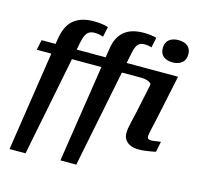

<svg xmlns="http://www.w3.org/2000/svg" viewBox="-137 -924 1339 1298"><g transform="rotate(15 533.0 -275.5)"><path d="M395 -680Q372 -680 357 -671.5Q342 -663 332 -643Q322 -623 315 -587L153 228H41L163 -573Q171 -623 187.5 -657.5Q204 -692 230.5 -713Q257 -734 291.5 -744Q326 -754 370 -754Q405 -754 431.5 -749.5Q458 -745 470 -740L455 -669Q446 -672 430.5 -676Q415 -680 395 -680ZM60 -539H483L468 -468H45ZM393 213 517 -595Q523 -641 539 -673.5Q555 -706 580.5 -726.5Q606 -747 639.5 -756.5Q673 -766 715 -766Q746 -766 769 -762.5Q792 -759 805 -755L790 -684Q783 -687 770.5 -689.5Q758 -692 741 -692Q720 -692 706 -684Q692 -676 683.5 -657.5Q675 -639 669 -608L504 213ZM883 5Q851 5 827 -5Q803 -15 789.5 -34.5Q776 -54 776 -82Q776 -97 778.5 -113.5Q781 -130 787 -156Q793 -182 803 -225L847 -432Q850 -443 841 -450.5Q832 -458 815.5 -463Q799 -468 775 -468H394L409 -539H1015L947 -216Q939 -180 933.5 -156.5Q928 -133 925.5 -119Q923 -105 923 -98Q923 -87 929.5 -81.5Q936 -76 949 -76Q962 -76 974 -78Q986 -80 997 -81.5Q1008 -83 1017 -84L1002 -10Q986 -7 967 -3.5Q948 0 927 2.5Q906 5 883 5ZM953 -623Q912 -623 888.5 -642.5Q865 -662 865 -700Q865 -739 889.5 -759Q914 -779 955 -779Q996 -779 1019.5 -759.5Q1043 -740 1043 -703Q1043 -664 1018.5 -643.5Q994 -623 953 -623Z"/></g></svg>

Font: Roboto Serif SemiBold
Style: Italic
Weight: 600
Italic angle: -10°
Version: Version 1.007